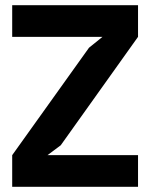

<svg xmlns="http://www.w3.org/2000/svg" viewBox="-20 -720 579 740"><path d="M27 -122 323 -536 375 -578H27V-700H512V-578L214 -160L163 -122H512V0H27Z"/></svg>

Font: PT Sans
Style: Bold
Weight: 700
Version: Version 2.003W OFL; ttfautohint (v1.6)